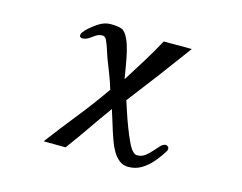

<svg xmlns="http://www.w3.org/2000/svg" viewBox="-92 -673 1183 937"><g transform="rotate(15 500.0 -204.5)"><path d="M788 -15Q788 -11 787 -8Q786 -5 784 -2Q767 27 743 55.5Q719 84 689 102.5Q659 121 622 121Q595 121 575.5 105.5Q556 90 542.5 66.5Q529 43 520 17.5Q511 -8 504 -29Q496 -55 488 -80.5Q480 -106 472 -131Q429 -72 387.5 -11.5Q346 49 302 108L191 107Q253 25 317 -55Q381 -135 440 -220Q429 -257 415 -293Q401 -329 387 -365Q380 -385 372 -410Q364 -435 355 -453Q348 -466 335 -466Q317 -466 302.5 -456Q288 -446 274 -436.5Q260 -427 241 -427Q238 -427 233.5 -430Q229 -433 229 -437Q229 -447 234.5 -454Q240 -461 246 -468Q268 -490 298 -510Q328 -530 360 -530Q397 -530 416 -522.5Q435 -515 451 -479Q462 -454 470 -420Q478 -386 483.5 -351.5Q489 -317 494 -289H495Q530 -345 565 -401Q600 -457 631 -515H773Q713 -433 652 -352Q591 -271 529 -191Q535 -173 546 -139Q557 -105 571.5 -67Q586 -29 600.5 2Q615 33 627 44Q632 49 637 52Q642 55 649 55Q672 55 689 42Q706 29 720 12.5Q734 -4 746.5 -17Q759 -30 772 -30Q778 -30 783 -25.5Q788 -21 788 -15Z"/></g></svg>

Font: Kaisei Opti
Style: Bold
Weight: 700
Designer: Font-Kai, 金井和夫
Foundry: KAZUO KANAI
Version: Version 5.003